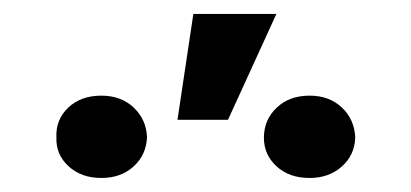

<svg xmlns="http://www.w3.org/2000/svg" viewBox="-20 -842 580 271"><path d="M252.9 -822.3H370.1L301.8 -672.9H230.5ZM123 -707Q150.9 -707 168.7 -690.2Q186.5 -673.3 187.5 -648.4Q186.5 -623.5 168.7 -607.2Q150.9 -590.8 123 -590.8Q94.7 -590.8 76.7 -607.4Q58.6 -624 59.6 -648.4Q58.6 -673.3 76.4 -690.2Q94.2 -707 123 -707ZM417 -707Q444.8 -707 462.6 -690.2Q480.5 -673.3 481.4 -647.5Q480.5 -623 462.4 -606.9Q444.3 -590.8 417 -590.8Q388.2 -590.8 370.4 -607.2Q352.5 -623.5 352.5 -647.5Q352.5 -672.9 370.4 -689.9Q388.2 -707 417 -707Z"/></svg>

Font: Pretendard SemiBold
Style: Regular
Weight: 600
Designer: Base glyphs from Inter by Rasmus Andersson; Hangeul glyphs from Noto Sans CJK(Source Han Sans) by Jang Soo-young and Kan
Foundry: Kil Hyung-jin
Version: Version 1.309